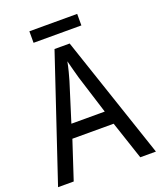

<svg xmlns="http://www.w3.org/2000/svg" viewBox="-154 -951 879 1049"><g transform="rotate(-20 285.0 -427.0)"><path d="M422 -854H144V-787H422ZM478 0H569L328 -716H240L0 0H91L164 -222H404ZM311 -524 381 -301H187L257 -524C265 -551 276 -592 283 -629C289 -602 305 -547 311 -524Z"/></g></svg>

Font: Noto Sans Gurmukhi UI SemiCondensed
Style: Regular
Weight: 400
Width: 4
Designer: Jelle Bosma - Monotype Design Team
Foundry: Monotype Imaging Inc.
Version: Version 2.004